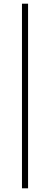

<svg xmlns="http://www.w3.org/2000/svg" viewBox="-20 -770 257 1040"><path d="M99 250V-750H132V250Z"/></svg>

Font: Source Sans 3 Light
Style: Italic
Weight: 300
Italic angle: -11°
Designer: Paul D. Hunt
Foundry: Adobe
Version: Version 3.046;hotconv 1.0.118;makeotfexe 2.5.65603